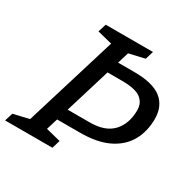

<svg xmlns="http://www.w3.org/2000/svg" viewBox="-177 -863 1019 1019"><g transform="rotate(30 332.5 -353.5)"><path d="M263 -634.5 172.5 -657 188 -707H477.5L462.5 -657L366.5 -634.5L345.5 -565.5H443.5Q559 -565.5 611.5 -523.8Q664 -482 664 -404Q664 -326.5 630.5 -267.5Q597 -208.5 528.8 -175.5Q460.5 -142.5 356.5 -142.5H216L194.5 -72.5L284.5 -50L269.5 0H-20.5L-5 -50L91 -72.5ZM373.5 -215.5Q468 -215.5 514 -265Q560 -314.5 560 -397.5Q560 -442 527.2 -467.2Q494.5 -492.5 410.5 -492.5H323L238.5 -215.5Z"/></g></svg>

Font: Newsreader Caption
Style: Italic
Weight: 400
Italic angle: -17°
Designer: Hugues Gentile
Foundry: Production Type
Version: Version 1.001